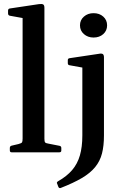

<svg xmlns="http://www.w3.org/2000/svg" viewBox="-20 -775 630 977"><path d="M95 0V-568H206V0ZM39 0Q30 0 30 -10V-22Q30 -32 40 -34L74 -42Q89 -46 92 -50.5Q95 -55 95 -70V-180H206V-69Q206 -55 209.5 -50.5Q213 -46 227 -44L283 -33Q292 -31 292 -22V-9Q292 0 282 0ZM95 -567V-714L113 -680L30 -695Q21 -697 21 -707V-721Q21 -731 31 -732L178 -754Q193 -756 199.5 -752.5Q206 -749 206 -735V-567ZM399 -86V-315H509V-86ZM271 160Q266 153 276 147Q320 122 347 90.5Q374 59 386.5 16Q399 -27 399 -86H509Q509 -33 499 6Q489 45 464 75.5Q439 106 396.5 131Q354 156 290 181Q281 185 277 176ZM399 -315V-462L417 -428L334 -443Q325 -444 325 -454V-469Q325 -478 335 -479L482 -501Q497 -504 503 -500Q509 -496 509 -483V-315ZM456 -584Q427 -584 407 -601.5Q387 -619 387 -646Q387 -673 407 -690.5Q427 -708 456 -708Q486 -708 505.5 -690.5Q525 -673 525 -646Q525 -619 505.5 -601.5Q486 -584 456 -584Z"/></svg>

Font: Hahmlet Medium
Style: Regular
Weight: 500
Version: Version 1.002